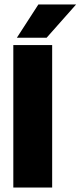

<svg xmlns="http://www.w3.org/2000/svg" viewBox="-20 -845 363 865"><path d="M40 -642H215V0H40ZM56 -675 153 -825H323L190 -675Z"/></svg>

Font: Teko Variable Light
Style: Regular
Weight: 300
Designer: Manushi Parikh, Jonny Pinhorn
Foundry: Indian Type Foundry
Version: Version 3.000